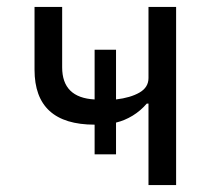

<svg xmlns="http://www.w3.org/2000/svg" viewBox="-20 -536 640 556"><path d="M410 -236H405Q387 -215 364 -201Q341 -187 316 -181V-89H254V-175Q80 -175 80 -334V-516H160V-341Q160 -253 254 -248V-392H316V-248Q358 -253 384 -268Q410 -283 410 -310V-516H490V0H410Z"/></svg>

Font: PlemolJP35 Console
Style: Regular
Weight: 400
Version: v2.0.3; ttfautohint (v1.8.4.7-5d5b-dirty) -l 6 -r 45 -G 200 